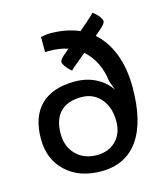

<svg xmlns="http://www.w3.org/2000/svg" viewBox="-100 -718 684 799"><g transform="rotate(-15 242.0 -318.5)"><path d="M29.8 -189.9Q29.8 -285.2 80.3 -335Q130.9 -384.8 227.1 -384.8Q276.9 -384.8 316.4 -365Q356 -345.2 380.9 -308.6L366.2 -349.1Q355.5 -438 296.9 -489.7L262.2 -460.4Q235.8 -439.9 229 -431.2Q217.8 -439.9 208 -452.1Q194.8 -469.2 194.8 -477.1Q194.8 -488.8 223.1 -510.7Q225.6 -513.2 230.5 -517.3Q235.4 -521.5 237.8 -523.4Q203.1 -535.2 159.2 -535.2H140.1V-600.1Q162.6 -605 179.2 -605Q250.5 -605 305.2 -581.1L340.8 -611.8Q349.1 -618.7 360.4 -629.4Q371.6 -640.1 373 -642.1Q387.2 -631.8 395 -622.1Q408.7 -605.5 408.7 -596.7Q408.7 -585.4 381.8 -563L361.3 -545.4Q405.8 -506.3 429.9 -444.1Q454.1 -381.8 454.1 -299.8Q454.1 -150.9 398.9 -73Q343.8 4.9 238.8 4.9Q144.5 4.9 87.2 -48.6Q29.8 -102.1 29.8 -189.9ZM114.7 -189.9Q114.7 -133.8 148.9 -99.4Q183.1 -64.9 238.8 -64.9Q289.6 -64.9 320.8 -96.7Q352.1 -128.4 352.1 -180.2Q352.1 -240.7 320.3 -277.8Q288.6 -314.9 236.8 -314.9Q177.2 -314.9 146 -283Q114.7 -251 114.7 -189.9Z"/></g></svg>

Font: Nikodecs
Style: Medium
Weight: 500
Version: Version 0.29